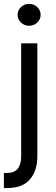

<svg xmlns="http://www.w3.org/2000/svg" viewBox="-33 -770 290 995"><path d="M76.7 -545.5H160.5V39.8Q160.5 115.4 121.8 160Q83.1 204.5 4.3 204.5H-12.8V126.4H2.8Q41.2 126.4 58.9 103.9Q76.7 81.3 76.7 39.8ZM117.9 -636.4Q93.4 -636.4 75.8 -653.1Q58.2 -669.7 58.2 -693.2Q58.2 -716.6 75.8 -733.3Q93.4 -750 117.9 -750Q142.4 -750 160 -733.3Q177.6 -716.6 177.6 -693.2Q177.6 -669.7 160 -653.1Q142.4 -636.4 117.9 -636.4Z"/></svg>

Font: Inter Alia
Style: Regular
Weight: 400
Designer: Rasmus Andersson (Latin, Greek, Cyrillic etc.) and Evan from Shavian.info (Shavian, old style figures)
Foundry: Shavian.info
Version: Version 0.001;git-37ab20767